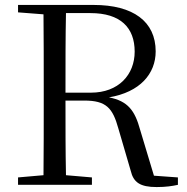

<svg xmlns="http://www.w3.org/2000/svg" viewBox="-20 -748 755 777"><path d="M53 -698 156 -690C157 -591 157 -491 157 -391V-337C157 -236 157 -137 156 -39L53 -30V0H352V-30L247 -39C245 -136 245 -235 245 -341H321C410 -341 436 -311 459 -228L509 -57C520 -10 547 9 614 9C651 9 677 5 700 0V-30L603 -37L547 -223C526 -300 498 -339 421 -354C547 -375 610 -450 610 -540C610 -661 519 -728 359 -728H53ZM247 -695H346C468 -695 525 -636 525 -539C525 -446 460 -373 348 -373H245C245 -496 245 -597 247 -695Z"/></svg>

Font: Harano Aji Mincho
Style: Regular
Weight: 400
Foundry: Masamichi Hosoda
Version: HaranoAjiMincho-Regular version 20230610;ttx 4.39.4